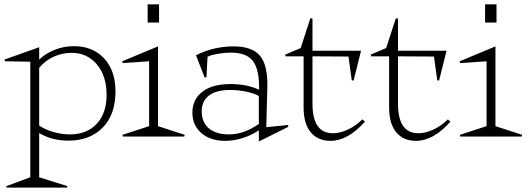

<svg xmlns="http://www.w3.org/2000/svg" viewBox="-69 -630 2452 886"><path d="M111.8 -50.8Q139.2 -31.7 177.5 -20.8Q215.8 -9.8 253.9 -9.8Q331.5 -9.8 377.2 -58.6Q422.9 -107.4 422.9 -191.9Q422.9 -279.8 377.9 -333Q333 -386.2 261.2 -386.2Q218.3 -386.2 178.5 -368.2Q138.7 -350.1 111.8 -316.9ZM-48.8 -355 111.8 -412.1V-355Q142.6 -384.3 184.6 -400.6Q226.6 -417 272 -417Q358.9 -417 411.4 -360.6Q463.9 -304.2 463.9 -208Q463.9 -100.6 404.5 -40.8Q345.2 19 247.1 19Q169.9 19 111.8 -16.1V188L242.2 229L240.2 235.8H-38.1L-40 229L70.8 188V-345.2L-45.9 -347.2Z M660.2 -47.9 783.2 -7.8 781.2 0H498L496.1 -7.8L619.1 -47.9V-347.2L497.1 -338.9L495.1 -347.2L660.2 -416ZM612.3 -525.9V-609.9H665V-525.9Z M818.8 -109.9Q818.8 -171.4 865 -206.8Q911.1 -242.2 995.6 -242.2Q1070.3 -242.2 1126.5 -215.8Q1128.4 -308.1 1098.6 -347.7Q1068.8 -387.2 997.6 -387.2Q967.8 -387.2 936.8 -381.8Q905.8 -376.5 888.7 -368.2L883.8 -273.9L875.5 -272L835.4 -375Q916 -416 1008.8 -416Q1095.2 -416 1131.6 -371.6Q1168 -327.1 1164.6 -222.2L1159.7 -43L1259.8 -53.2L1261.7 -44.9L1125.5 22.9V-28.8Q1091.8 -5.9 1050.8 7.1Q1009.8 20 970.7 20Q901.4 20 860.1 -16.1Q818.8 -52.2 818.8 -109.9ZM861.8 -116.2Q861.8 -65.9 894.8 -37.8Q927.7 -9.8 987.8 -9.8Q1056.6 -9.8 1125.5 -58.1V-187Q1104.5 -199.2 1067.9 -207Q1031.2 -214.8 992.7 -214.8Q929.2 -214.8 895.5 -189.2Q861.8 -163.6 861.8 -116.2Z M1247.1 -377.9 1318.4 -408.2 1363.3 -545.9 1373 -543.9V-396H1597.2L1562.5 -257.8L1554.2 -259.8L1539.1 -369.1L1373 -370.1V-150.9Q1373 -15.1 1467.3 -15.1Q1499.5 -15.1 1536.1 -32Q1572.8 -48.8 1603 -79.1L1615.2 -68.8Q1536.1 20 1456.1 20Q1397.9 20 1365 -19.5Q1332 -59.1 1332 -134.8V-370.1H1249Z M1641.6 -377.9 1712.9 -408.2 1757.8 -545.9 1767.6 -543.9V-396H1991.7L1957 -257.8L1948.7 -259.8L1933.6 -369.1L1767.6 -370.1V-150.9Q1767.6 -15.1 1861.8 -15.1Q1894 -15.1 1930.7 -32Q1967.3 -48.8 1997.6 -79.1L2009.8 -68.8Q1930.7 20 1850.6 20Q1792.5 20 1759.5 -19.5Q1726.6 -59.1 1726.6 -134.8V-370.1H1643.6Z M2217.3 -47.9 2340.3 -7.8 2338.4 0H2055.2L2053.2 -7.8L2176.3 -47.9V-347.2L2054.2 -338.9L2052.2 -347.2L2217.3 -416ZM2169.4 -525.9V-609.9H2222.2V-525.9Z"/></svg>

Font: Halibut Thin
Style: Regular
Weight: 250
Designer: Matteo Maggi
Foundry: Collletttivo
Version: Version 3.080 | FøM Fix